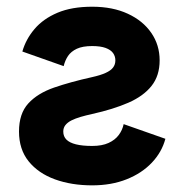

<svg xmlns="http://www.w3.org/2000/svg" viewBox="-20 -540 549 572"><path d="M254.6 -520Q315.7 -520 360.7 -499.1Q405.8 -478.3 430.7 -442.1Q455.6 -406 455.6 -360.1Q455.6 -314.5 431.5 -284.1Q407.5 -253.7 362.4 -234Q317.4 -214.4 254.6 -200.4Q235.8 -196.3 220.1 -191.7Q204.3 -187 192.7 -181.2Q181.2 -175.3 174.8 -167.2Q168.5 -159.2 168.5 -148.2Q168.5 -133.5 177.9 -124.1Q187.3 -114.7 206.3 -110Q225.3 -105.2 254.6 -105.2Q283.9 -105.2 303.3 -114.1Q322.8 -123 333.7 -137.7Q344.7 -152.3 348.4 -170.2L472.7 -126.5Q462.2 -86.9 432.4 -55.4Q402.6 -23.9 357.3 -5.9Q312 12.2 254.6 12.2Q192.9 12.2 143.6 -5.7Q94.2 -23.7 65.4 -59.3Q36.6 -95 36.6 -148.2Q36.6 -201.4 64.2 -231.7Q91.8 -262 141.1 -279.1Q190.4 -296.1 254.6 -310.3Q279.8 -315.9 294.9 -322.9Q310.1 -329.8 316.9 -338.9Q323.7 -347.9 323.7 -360.1Q323.7 -372.3 316.8 -382Q309.8 -391.6 294.6 -397.2Q279.3 -402.8 254.6 -402.8Q226.3 -402.8 209 -394.8Q191.7 -386.7 182.6 -373.2Q173.6 -359.6 169.7 -343L46.6 -386.5Q57.1 -423.3 82.9 -453.6Q108.6 -483.9 151.2 -502Q193.8 -520 254.6 -520Z"/></svg>

Font: Giphurs
Style: Regular
Weight: 400
Version: Version 2.010